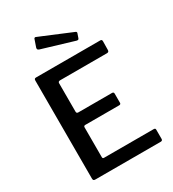

<svg xmlns="http://www.w3.org/2000/svg" viewBox="-226 -1086 1087 1207"><g transform="rotate(-30 318.0 -482.0)"><path d="M102 -742H568Q580 -742 580 -729L579 -666Q579 -651 564 -651H224Q209 -651 209 -638V-432Q209 -419 222 -419H466Q479 -419 479 -407V-340Q479 -329 466 -329H221Q209 -329 209 -318V-102Q209 -96 211.5 -93.5Q214 -91 219 -91H578Q586 -91 589 -88.5Q592 -86 592 -79V-13Q592 0 578 0H105Q95 0 91.5 -3.5Q88 -7 88 -16V-727Q88 -735 91 -738.5Q94 -742 102 -742ZM228 -963 460 -866Q465 -864 466.5 -860Q468 -856 465 -850L456 -824Q454 -817 450 -815Q446 -813 438 -815L208 -884Q199 -887 196.5 -891.5Q194 -896 196 -904L214 -956Q215 -961 219 -963Q223 -965 228 -963Z"/></g></svg>

Font: n
Style: Regular
Weight: 500
Designer: Pablo Impallari, Rodrigo Fuenzalida
Foundry: Impallari Type
Version: Version 1.002; ttfautohint (v1.5)